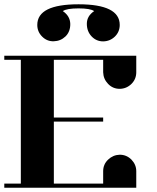

<svg xmlns="http://www.w3.org/2000/svg" viewBox="-20 -875 732 895"><path d="M0 0V-19H77.1V-596.2H0V-615.2H615.2V-538.1Q615.2 -506.3 592.8 -483.9Q569.8 -461.4 538.1 -460.9Q505.9 -460.9 483.9 -483.9Q461.9 -506.8 460.9 -538.1V-596.2H231V-327.1H460.9V-308.1H231V-19H460.9V-77.1Q460.9 -108.9 483.9 -130.9Q506.8 -152.8 538.1 -153.8Q569.8 -153.8 592.8 -130.9Q615.2 -107.4 615.2 -77.1V0ZM153.8 -758.8Q153.8 -855 346.2 -855Q538.1 -855 538.1 -758.8Q538.1 -727.1 516.1 -705.1Q493.2 -682.6 460.9 -682.1Q429.2 -682.1 407.2 -705.1Q384.8 -728.5 384.8 -764.2Q384.8 -800.3 418.9 -823.2Q401.4 -835.9 346.2 -835.9Q290.5 -835.9 272.9 -823.2Q306.6 -800.3 307.6 -763.7Q308.1 -727.5 285.2 -705.1Q262.7 -683.6 230.5 -682.6Q199.2 -681.6 176.3 -704.6Q153.8 -727.1 153.8 -758.8Z"/></svg>

Font: Hjet
Style: Regular
Weight: 400
Designer: T. Christopher White
Version: Version 1.2